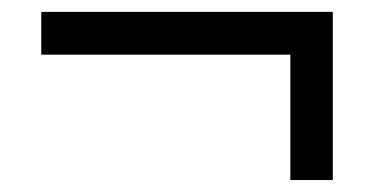

<svg xmlns="http://www.w3.org/2000/svg" viewBox="-20 -388 624 320"><path d="M463.9 -87.9V-296.9H48.8V-368.2H534.7V-87.9Z"/></svg>

Font: Liberation Sans
Style: Regular
Weight: 400
Designer: Steve Matteson
Foundry: Ascender Corporation
Version: Version 2.00.1